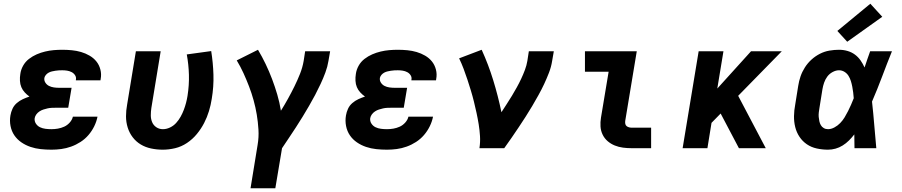

<svg xmlns="http://www.w3.org/2000/svg" viewBox="-20 -795 4840 1030"><path d="M256 8Q227 8 198.5 5Q170 2 143.5 -7Q117 -16 94.5 -31.5Q72 -47 57 -69Q42 -91 36.5 -119Q31 -147 36 -176Q39 -194 47 -211.5Q55 -229 70 -242Q85 -255 102.5 -263Q120 -271 138 -277Q124 -287 112.5 -299.5Q101 -312 94.5 -327.5Q88 -343 87 -361.5Q86 -380 89 -398Q92 -421 104 -442.5Q116 -464 135.5 -479Q155 -494 177 -503.5Q199 -513 222 -518.5Q245 -524 268 -526Q291 -528 314 -528Q340 -528 365.5 -525.5Q391 -523 415 -516Q439 -509 460.5 -496.5Q482 -484 497 -465.5Q512 -447 518.5 -422Q525 -397 520 -371Q520 -369 519.5 -367.5Q519 -366 519 -364H387Q387 -365 387 -365.5Q387 -366 387 -366Q390 -380 383 -391Q376 -402 364.5 -408Q353 -414 340 -416Q327 -418 314 -418Q305 -418 295.5 -417.5Q286 -417 277 -415.5Q268 -414 259 -412Q250 -410 241.5 -405.5Q233 -401 226.5 -393.5Q220 -386 218 -377Q216 -363 223.5 -351.5Q231 -340 243 -334Q255 -328 269 -326Q283 -324 297 -324H364L346 -217H280Q269 -217 257.5 -216.5Q246 -216 235 -213.5Q224 -211 213 -207.5Q202 -204 192 -197.5Q182 -191 175 -181.5Q168 -172 166 -161Q164 -145 172.5 -132Q181 -119 194.5 -112.5Q208 -106 224 -104Q240 -102 256 -102Q273 -102 290.5 -105Q308 -108 324.5 -115.5Q341 -123 354 -137.5Q367 -152 371 -169H503Q498 -143 485.5 -117.5Q473 -92 454.5 -70.5Q436 -49 412 -33.5Q388 -18 361.5 -8.5Q335 1 308.5 4.5Q282 8 256 8Z M853 8Q821 8 790.5 1.5Q760 -5 735 -20Q710 -35 692 -58.5Q674 -82 665 -111Q656 -140 656 -171Q656 -202 662 -234L709 -520H842L792 -216Q789 -196 789 -176.5Q789 -157 796 -140Q803 -123 818.5 -112.5Q834 -102 854 -102Q873 -102 892 -111Q911 -120 925 -135.5Q939 -151 949 -169Q959 -187 966 -205.5Q973 -224 978 -243Q983 -262 986 -281Q995 -338 993.5 -393.5Q992 -449 982 -503L1113 -521Q1123 -459 1125 -394.5Q1127 -330 1116 -265Q1111 -232 1101 -199Q1091 -166 1075 -135Q1059 -104 1036 -76Q1013 -48 983 -28Q953 -8 919.5 0Q886 8 853 8Z M1324 215 1362 -18Q1369 -59 1366.5 -100Q1364 -141 1357.5 -180Q1351 -219 1340.5 -257Q1330 -295 1316 -331.5Q1302 -368 1286 -403Q1270 -438 1250 -471L1364 -528Q1386 -491 1405 -451.5Q1424 -412 1439.5 -371Q1455 -330 1467.5 -287.5Q1480 -245 1487 -201Q1507 -233 1525 -265.5Q1543 -298 1559.5 -331.5Q1576 -365 1589.5 -399Q1603 -433 1609 -468L1617 -520H1751L1742 -468Q1737 -437 1725.5 -406Q1714 -375 1700 -345Q1686 -315 1670.5 -285.5Q1655 -256 1638 -227Q1621 -198 1603.5 -169Q1586 -140 1567.5 -112Q1549 -84 1530.5 -56Q1512 -28 1493 0L1457 215Z M2056 8Q2027 8 1998.5 5Q1970 2 1943.5 -7Q1917 -16 1894.5 -31.5Q1872 -47 1857 -69Q1842 -91 1836.5 -119Q1831 -147 1836 -176Q1839 -194 1847 -211.5Q1855 -229 1870 -242Q1885 -255 1902.5 -263Q1920 -271 1938 -277Q1924 -287 1912.5 -299.5Q1901 -312 1894.5 -327.5Q1888 -343 1887 -361.5Q1886 -380 1889 -398Q1892 -421 1904 -442.5Q1916 -464 1935.5 -479Q1955 -494 1977 -503.5Q1999 -513 2022 -518.5Q2045 -524 2068 -526Q2091 -528 2114 -528Q2140 -528 2165.5 -525.5Q2191 -523 2215 -516Q2239 -509 2260.5 -496.5Q2282 -484 2297 -465.5Q2312 -447 2318.5 -422Q2325 -397 2320 -371Q2320 -369 2319.5 -367.5Q2319 -366 2319 -364H2187Q2187 -365 2187 -365.5Q2187 -366 2187 -366Q2190 -380 2183 -391Q2176 -402 2164.5 -408Q2153 -414 2140 -416Q2127 -418 2114 -418Q2105 -418 2095.5 -417.5Q2086 -417 2077 -415.5Q2068 -414 2059 -412Q2050 -410 2041.5 -405.5Q2033 -401 2026.5 -393.5Q2020 -386 2018 -377Q2016 -363 2023.5 -351.5Q2031 -340 2043 -334Q2055 -328 2069 -326Q2083 -324 2097 -324H2164L2146 -217H2080Q2069 -217 2057.5 -216.5Q2046 -216 2035 -213.5Q2024 -211 2013 -207.5Q2002 -204 1992 -197.5Q1982 -191 1975 -181.5Q1968 -172 1966 -161Q1964 -145 1972.5 -132Q1981 -119 1994.5 -112.5Q2008 -106 2024 -104Q2040 -102 2056 -102Q2073 -102 2090.5 -105Q2108 -108 2124.5 -115.5Q2141 -123 2154 -137.5Q2167 -152 2171 -169H2303Q2298 -143 2285.5 -117.5Q2273 -92 2254.5 -70.5Q2236 -49 2212 -33.5Q2188 -18 2161.5 -8.5Q2135 1 2108.5 4.5Q2082 8 2056 8Z M2552 0Q2557 -33 2555 -65Q2553 -97 2548 -128Q2543 -159 2536.5 -189Q2530 -219 2522.5 -249.5Q2515 -280 2506 -309.5Q2497 -339 2487.5 -368Q2478 -397 2467 -426Q2456 -455 2443 -482L2564 -528Q2600 -449 2626 -364.5Q2652 -280 2670 -193Q2684 -215 2698.5 -237Q2713 -259 2726.5 -281.5Q2740 -304 2752.5 -326.5Q2765 -349 2776 -372.5Q2787 -396 2796 -420Q2805 -444 2809 -468L2817 -520H2951L2942 -468Q2937 -436 2925 -405Q2913 -374 2899 -344Q2885 -314 2868.5 -284.5Q2852 -255 2835 -226Q2818 -197 2799.5 -168.5Q2781 -140 2762.5 -112Q2744 -84 2724.5 -56Q2705 -28 2685 0Z M3369 0Q3345 0 3322 -3Q3299 -6 3278 -14.5Q3257 -23 3240 -37.5Q3223 -52 3213 -72.5Q3203 -93 3201.5 -116.5Q3200 -140 3204 -164L3245 -410H3118V-520H3396L3334 -146Q3333 -138 3334.5 -130.5Q3336 -123 3341.5 -118.5Q3347 -114 3354.5 -112Q3362 -110 3369 -110H3473V0Z M3642 0 3728 -520H3861L3828 -320L4009 -520H4174L3940 -281L4088 0H3944L3846 -186L3797 -136L3775 0Z M4422 8Q4391 8 4361.5 1.5Q4332 -5 4308.5 -21Q4285 -37 4269 -61Q4253 -85 4246 -113.5Q4239 -142 4239.5 -172.5Q4240 -203 4246 -234L4262 -334Q4266 -360 4274.5 -385Q4283 -410 4298 -433.5Q4313 -457 4333.5 -475.5Q4354 -494 4378.5 -506.5Q4403 -519 4429.5 -523.5Q4456 -528 4481 -528Q4505 -528 4527 -521.5Q4549 -515 4566.5 -502Q4584 -489 4596.5 -471Q4609 -453 4618 -433Q4625 -454 4632.5 -476Q4640 -498 4648 -520H4765Q4738 -453 4712.5 -385Q4687 -317 4658 -250Q4665 -188 4670 -125Q4675 -62 4681 0H4564Q4564 -18 4563.5 -36.5Q4563 -55 4563 -74Q4550 -57 4534.5 -41.5Q4519 -26 4500.5 -14.5Q4482 -3 4462 2.5Q4442 8 4422 8ZM4422 -102Q4439 -102 4456.5 -111.5Q4474 -121 4487.5 -135Q4501 -149 4511 -165.5Q4521 -182 4529.5 -199Q4538 -216 4545.5 -233Q4553 -250 4560 -268Q4559 -283 4557 -299Q4555 -315 4552 -330.5Q4549 -346 4544.5 -360.5Q4540 -375 4532 -388Q4524 -401 4510.5 -409.5Q4497 -418 4481 -418Q4464 -418 4446.5 -408.5Q4429 -399 4418 -384Q4407 -369 4401 -351.5Q4395 -334 4392 -316L4376 -216Q4374 -204 4372.5 -192Q4371 -180 4372 -168Q4373 -156 4375.5 -144.5Q4378 -133 4383.5 -123.5Q4389 -114 4399 -108Q4409 -102 4422 -102ZM4525 -571 4472 -629 4649 -775 4713 -705Z"/></svg>

Font: Iosevka SS04 XBd Ex Obl
Style: Regular
Weight: 800
Width: 7
Italic angle: -9°
Monospace: yes
Designer: Belleve Invis
Foundry: Belleve Invis
Version: Version 19.0.0; ttfautohint (v1.8.4)